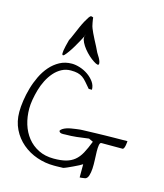

<svg xmlns="http://www.w3.org/2000/svg" viewBox="-138 -1084 1005 1178"><g transform="rotate(15 364.5 -495.0)"><path d="M480.5 -92.8Q475.6 -88.9 459.5 -80.6Q443.4 -72.3 425.8 -64Q408.2 -55.7 391.6 -48.3Q375 -41 367.2 -39.1Q367.2 -39.1 360.4 -39.1Q353.5 -39.1 343.8 -38.6Q334 -38.1 324.2 -38.1H308.6Q252.9 -38.1 200.7 -56.2Q148.4 -74.2 107.4 -108.9Q66.4 -143.6 42.5 -192.4Q18.6 -241.2 18.6 -301.8Q18.6 -334 24.4 -374Q30.3 -414.1 42 -455.1Q53.7 -496.1 72.3 -534.7Q90.8 -573.2 117.2 -603.5Q143.6 -633.8 177.7 -652.3Q211.9 -670.9 254.9 -670.9Q278.3 -670.9 306.2 -662.1Q334 -653.3 357.9 -636.7Q381.8 -620.1 397.9 -597.7Q414.1 -575.2 414.1 -547.9H393.6Q375 -569.3 361.8 -585Q348.6 -600.6 334.5 -610.4Q320.3 -620.1 302.7 -624.5Q285.2 -628.9 259.8 -628.9Q227.5 -628.9 201.2 -614.7Q174.8 -600.6 153.8 -576.7Q132.8 -552.7 117.2 -522Q101.6 -491.2 92.3 -458.5Q83 -425.8 77.6 -394.5Q72.3 -363.3 72.3 -337.9Q72.3 -285.2 86.4 -238.8Q100.6 -192.4 128.9 -156.7Q157.2 -121.1 199.2 -100.1Q241.2 -79.1 295.9 -79.1Q341.8 -79.1 373 -87.4Q404.3 -95.7 427.2 -114.3Q450.2 -132.8 467.3 -164.1Q484.4 -195.3 502 -241.2L474.6 -253.9Q433.6 -248 398.9 -244.1Q364.3 -240.2 325.2 -240.2Q320.3 -240.2 314.9 -239.7Q309.6 -239.3 303.7 -240.2Q297.9 -241.2 293 -244.1Q288.1 -247.1 287.1 -253.9Q291 -261.7 301.3 -268.1Q311.5 -274.4 324.7 -278.8Q337.9 -283.2 353 -285.6Q368.2 -288.1 381.8 -290Q395.5 -292 406.2 -293Q417 -293.9 420.9 -293.9Q431.6 -293.9 453.6 -294.9Q475.6 -295.9 503.4 -296.4Q531.2 -296.9 562.5 -297.9Q593.8 -298.8 622.1 -298.8Q650.4 -298.8 672.9 -299.3Q695.3 -299.8 706.1 -299.8Q706.1 -298.8 705.6 -291Q705.1 -283.2 703.1 -272.9Q701.2 -262.7 697.8 -254.9Q694.3 -247.1 688.5 -247.1H554.7Q545.9 -247.1 543 -231Q540 -214.8 540.5 -189.9Q541 -165 542.5 -136.2Q543.9 -107.4 542.5 -81.5Q541 -55.7 534.7 -36.1Q528.3 -16.6 514.6 -12.7Q504.9 -11.7 494.1 -9.8L480.5 -8.8ZM199.2 -805.7Q201.2 -808.6 208 -823.2Q214.8 -837.9 223.1 -857.9Q231.4 -877.9 241.2 -899.9Q251 -921.9 260.7 -939.5Q270.5 -957 278.8 -969.7Q287.1 -982.4 293.9 -982.4Q294.9 -982.4 299.8 -981Q304.7 -979.5 306.6 -978.5Q306.6 -974.6 308.1 -965.3Q309.6 -956.1 311.5 -945.3Q313.5 -934.6 315.9 -924.8Q318.4 -915 320.3 -912.1Q323.2 -903.3 331.5 -886.2Q339.8 -869.1 349.6 -849.6Q359.4 -830.1 370.1 -810.5L386.7 -776.4Q408.2 -744.1 413.1 -727.5Q418 -710.9 413.1 -707Q408.2 -703.1 395 -710Q381.8 -716.8 365.2 -729.5Q348.6 -742.2 332 -759.8Q315.4 -777.3 303.2 -795.9Q291 -814.5 285.2 -833Q283.2 -843.8 285.2 -854.5Q284.2 -851.6 283.2 -849.6Q276.4 -835.9 266.1 -817.4Q255.9 -798.8 243.2 -777.3Q230.5 -755.9 218.3 -738.8Q206.1 -721.7 197.3 -712.4Q188.5 -703.1 184.1 -708Q179.7 -712.9 183.1 -735.8Q186.5 -758.8 199.2 -805.7ZM288.1 -864.3Q285.2 -859.4 285.2 -855.5Q289.1 -863.3 288.1 -864.3Z"/></g></svg>

Font: The Girl Next Door
Style: Regular
Weight: 400
Designer: Kimberly Geswein
Foundry: Kimberly Geswein
Version: Version 1.002 2010